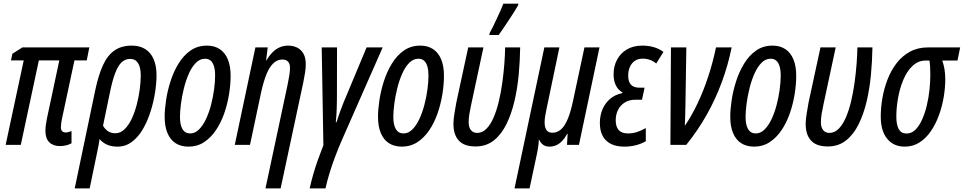

<svg xmlns="http://www.w3.org/2000/svg" viewBox="-20 -799 5316 1059"><path d="M311 6.8Q273.4 6.8 252 -14.2Q230.5 -35.2 230.5 -78.1Q230.5 -92.3 232.9 -110.4Q235.4 -128.4 239.3 -147.5L307.1 -465.8H194.3L94.7 0H11.2L110.8 -465.8H40.5L48.3 -502.4L103.5 -537.6H472.7L458.5 -465.8H390.6L320.8 -139.2Q318.8 -127.9 317.4 -117.7Q315.9 -107.4 315.9 -97.2Q315.9 -82.5 322.8 -75.4Q329.6 -68.4 342.8 -68.4Q351.1 -68.4 359.6 -71Q368.2 -73.7 374.5 -76.2V-8.8Q360.8 -1 344 2.9Q327.1 6.8 311 6.8Z M392.1 240.2 505.9 -304.2Q523.4 -385.7 548.1 -439.7Q572.8 -493.7 611.1 -520.5Q649.4 -547.4 706.1 -547.4Q751 -547.4 781.5 -528.1Q812 -508.8 827.6 -472.2Q843.3 -435.5 843.3 -384.8Q843.3 -340.3 835 -287.4Q826.7 -234.4 809.8 -181.9Q793 -129.4 767.6 -85.9Q742.2 -42.5 707.3 -16.4Q672.4 9.8 627.9 9.8Q593.8 9.8 569.1 -1.7Q544.4 -13.2 529.3 -32.2Q527.3 -16.1 523.7 2.4Q520 21 516.1 39.6L474.6 240.2ZM615.7 -64Q644.5 -64 667.2 -86.2Q689.9 -108.4 706.8 -144.5Q723.6 -180.7 734.6 -223.4Q745.6 -266.1 751 -308.1Q756.3 -350.1 756.3 -383.3Q756.3 -427.2 741.5 -450.7Q726.6 -474.1 697.8 -474.1Q670.4 -474.1 650.6 -455.3Q630.9 -436.5 615.2 -395.5Q599.6 -354.5 585.9 -287.1L548.3 -106Q557.6 -87.9 575 -75.9Q592.3 -64 615.7 -64Z M1020 9.8Q978 9.8 948.7 -9Q919.4 -27.8 903.8 -64.7Q888.2 -101.6 888.2 -154.8Q888.2 -195.3 896 -247.1Q903.8 -298.8 920.7 -351.3Q937.5 -403.8 964.8 -448.5Q992.2 -493.2 1031 -520.3Q1069.8 -547.4 1121.6 -547.4Q1162.6 -547.4 1191.9 -528.1Q1221.2 -508.8 1236.6 -471.7Q1252 -434.6 1252 -380.9Q1252 -332.5 1243.2 -278.6Q1234.4 -224.6 1216.6 -173.3Q1198.7 -122.1 1170.9 -80.8Q1143.1 -39.6 1105.5 -14.9Q1067.9 9.8 1020 9.8ZM1028.8 -63Q1055.2 -63 1076.9 -84.2Q1098.6 -105.5 1115.5 -140.9Q1132.3 -176.3 1143.6 -218.8Q1154.8 -261.2 1160.6 -304.2Q1166.5 -347.2 1166.5 -382.8Q1166.5 -412.1 1160.4 -432.9Q1154.3 -453.6 1142.1 -464.4Q1129.9 -475.1 1110.8 -475.1Q1082.5 -475.1 1060.1 -452.1Q1037.6 -429.2 1021.2 -391.8Q1004.9 -354.5 994.1 -311Q983.4 -267.6 978 -226.1Q972.7 -184.6 972.7 -153.8Q972.7 -109.9 986.8 -86.4Q1001 -63 1028.8 -63Z M1444.3 240.2 1565.9 -330.1Q1570.8 -354.5 1575.2 -379.9Q1579.6 -405.3 1579.6 -424.8Q1579.6 -446.8 1569.1 -458.7Q1558.6 -470.7 1537.1 -470.7Q1508.8 -470.7 1486.8 -449.2Q1464.8 -427.7 1448.7 -387Q1432.6 -346.2 1419.9 -288.1L1358.9 0H1274.9L1388.7 -537.6H1456.5L1447.8 -466.3H1450.2Q1464.8 -492.2 1483.2 -510.5Q1501.5 -528.8 1522.9 -538.1Q1544.4 -547.4 1568.8 -547.4Q1596.2 -547.4 1618.2 -536.9Q1640.1 -526.4 1653.3 -503.7Q1666.5 -481 1666.5 -444.3Q1666.5 -423.8 1662.4 -397.2Q1658.2 -370.6 1652.8 -344.2L1527.8 240.2Z M1688 240.2Q1696.8 200.2 1708.3 160.6Q1719.7 121.1 1733.9 81.3Q1748 41.5 1763.7 2L1754.4 -537.6H1838.9L1838.4 -271Q1838.4 -255.9 1838.1 -237.3Q1837.9 -218.8 1837.2 -199Q1836.4 -179.2 1835.2 -160.2Q1834 -141.1 1832 -124.5H1835.9Q1848.1 -162.6 1861.1 -197.8Q1874 -232.9 1891.6 -273.4L2002 -537.6H2090.8L1866.7 -28.8Q1846.2 18.1 1827.9 66.9Q1809.6 115.7 1796.1 160.6Q1782.7 205.6 1775.4 240.2Z M2196.8 9.8Q2154.8 9.8 2125.5 -9Q2096.2 -27.8 2080.6 -64.7Q2064.9 -101.6 2064.9 -154.8Q2064.9 -195.3 2072.8 -247.1Q2080.6 -298.8 2097.4 -351.3Q2114.3 -403.8 2141.6 -448.5Q2168.9 -493.2 2207.8 -520.3Q2246.6 -547.4 2298.3 -547.4Q2339.4 -547.4 2368.7 -528.1Q2397.9 -508.8 2413.3 -471.7Q2428.7 -434.6 2428.7 -380.9Q2428.7 -332.5 2419.9 -278.6Q2411.1 -224.6 2393.3 -173.3Q2375.5 -122.1 2347.7 -80.8Q2319.8 -39.6 2282.2 -14.9Q2244.6 9.8 2196.8 9.8ZM2205.6 -63Q2231.9 -63 2253.7 -84.2Q2275.4 -105.5 2292.2 -140.9Q2309.1 -176.3 2320.3 -218.8Q2331.5 -261.2 2337.4 -304.2Q2343.3 -347.2 2343.3 -382.8Q2343.3 -412.1 2337.2 -432.9Q2331.1 -453.6 2318.8 -464.4Q2306.6 -475.1 2287.6 -475.1Q2259.3 -475.1 2236.8 -452.1Q2214.4 -429.2 2198 -391.8Q2181.6 -354.5 2170.9 -311Q2160.2 -267.6 2154.8 -226.1Q2149.4 -184.6 2149.4 -153.8Q2149.4 -109.9 2163.6 -86.4Q2177.7 -63 2205.6 -63Z M2603 8.8Q2540 8.8 2510.5 -23.7Q2481 -56.2 2481 -114.7Q2481 -137.7 2485.8 -168.7Q2490.7 -199.7 2497.1 -234.4L2562.5 -537.6H2646.5L2579.1 -223.1Q2573.2 -196.8 2569.1 -171.4Q2564.9 -146 2564.9 -125.5Q2564.9 -96.7 2577.4 -81.3Q2589.8 -65.9 2611.8 -65.9Q2640.6 -65.9 2663.3 -89.1Q2686 -112.3 2702.9 -151.6Q2719.7 -190.9 2731.4 -240.2Q2743.2 -289.6 2750.5 -342.5Q2757.8 -395.5 2761.7 -446Q2765.6 -496.6 2766.1 -537.6H2849.1Q2848.1 -464.8 2841.1 -388.2Q2834 -311.5 2817.4 -240.7Q2800.8 -169.9 2772.9 -113.5Q2745.1 -57.1 2703.4 -24.2Q2661.6 8.8 2603 8.8ZM2678.7 -606 2681.2 -617.7Q2689 -631.3 2699.5 -652.6Q2710 -673.8 2720.9 -697.5Q2731.9 -721.2 2741.5 -742.9Q2751 -764.6 2756.3 -778.8H2839.4L2837.4 -769Q2830.1 -755.9 2816.2 -733.9Q2802.2 -711.9 2785.9 -687.3Q2769.5 -662.6 2754.6 -640.6Q2739.7 -618.7 2730.5 -606Z M2817.9 240.2 2982.4 -537.6H3065.4L2994.6 -198.7Q2989.7 -176.3 2986.8 -158Q2983.9 -139.6 2983.9 -124Q2983.9 -96.2 2994.4 -81.5Q3004.9 -66.9 3026.4 -66.9Q3053.2 -66.9 3074 -85Q3094.7 -103 3111.3 -142.3Q3127.9 -181.6 3141.1 -245.1L3203.6 -537.6H3286.6L3173.3 0H3107.4L3110.8 -61.5H3108.9Q3095.2 -36.6 3079.8 -20.8Q3064.5 -4.9 3047.1 2.4Q3029.8 9.8 3010.7 9.8Q2989.7 9.8 2975.8 -0.2Q2961.9 -10.3 2954.1 -27.8H2952.1Q2951.7 -16.1 2950.4 -4.6Q2949.2 6.8 2947.3 18.6Q2945.3 30.3 2942.9 43L2900.9 240.2Z M3423.8 9.8Q3379.4 9.8 3349.1 -5.6Q3318.8 -21 3303.7 -50Q3288.6 -79.1 3288.6 -120.6Q3288.6 -160.6 3302.7 -195.1Q3316.9 -229.5 3344.7 -253.4Q3372.6 -277.3 3412.6 -285.6L3413.6 -289.1Q3390.6 -301.3 3377.4 -326.9Q3364.3 -352.5 3364.3 -389.6Q3364.3 -433.6 3383.3 -469.5Q3402.3 -505.4 3437.7 -526.4Q3473.1 -547.4 3522.9 -547.4Q3556.6 -547.4 3585.7 -539.1Q3614.7 -530.8 3639.2 -512.7L3599.6 -448.7Q3584 -461.9 3564.7 -468.8Q3545.4 -475.6 3525.4 -475.6Q3487.8 -475.6 3466.3 -449.5Q3444.8 -423.3 3444.8 -382.3Q3444.8 -348.6 3460 -332Q3475.1 -315.4 3506.8 -315.4H3535.2L3521 -249H3485.8Q3450.7 -249 3426.3 -233.9Q3401.9 -218.8 3388.9 -192.9Q3376 -167 3376 -135.3Q3376 -100.6 3392.3 -81.8Q3408.7 -63 3443.8 -63Q3468.8 -63 3492.2 -70.3Q3515.6 -77.6 3542 -92.8V-20Q3516.1 -4.9 3485.6 2.4Q3455.1 9.8 3423.8 9.8Z M3677.7 0 3680.7 -537.6H3765.6L3760.7 -225.1Q3760.3 -194.3 3759.3 -163.6Q3758.3 -132.8 3757.3 -105Q3794.9 -160.2 3827.4 -228.5Q3859.9 -296.9 3885.7 -375Q3911.6 -453.1 3929.2 -537.6H4015.6Q3995.1 -437.5 3960.9 -345.2Q3926.8 -252.9 3878.4 -166.7Q3830.1 -80.6 3765.1 0Z M4139.6 9.8Q4097.7 9.8 4068.4 -9Q4039.1 -27.8 4023.4 -64.7Q4007.8 -101.6 4007.8 -154.8Q4007.8 -195.3 4015.6 -247.1Q4023.4 -298.8 4040.3 -351.3Q4057.1 -403.8 4084.5 -448.5Q4111.8 -493.2 4150.6 -520.3Q4189.5 -547.4 4241.2 -547.4Q4282.2 -547.4 4311.5 -528.1Q4340.8 -508.8 4356.2 -471.7Q4371.6 -434.6 4371.6 -380.9Q4371.6 -332.5 4362.8 -278.6Q4354 -224.6 4336.2 -173.3Q4318.4 -122.1 4290.5 -80.8Q4262.7 -39.6 4225.1 -14.9Q4187.5 9.8 4139.6 9.8ZM4148.4 -63Q4174.8 -63 4196.5 -84.2Q4218.3 -105.5 4235.1 -140.9Q4252 -176.3 4263.2 -218.8Q4274.4 -261.2 4280.3 -304.2Q4286.1 -347.2 4286.1 -382.8Q4286.1 -412.1 4280 -432.9Q4273.9 -453.6 4261.7 -464.4Q4249.5 -475.1 4230.5 -475.1Q4202.1 -475.1 4179.7 -452.1Q4157.2 -429.2 4140.9 -391.8Q4124.5 -354.5 4113.8 -311Q4103 -267.6 4097.7 -226.1Q4092.3 -184.6 4092.3 -153.8Q4092.3 -109.9 4106.4 -86.4Q4120.6 -63 4148.4 -63Z M4545.9 8.8Q4482.9 8.8 4453.4 -23.7Q4423.8 -56.2 4423.8 -114.7Q4423.8 -137.7 4428.7 -168.7Q4433.6 -199.7 4439.9 -234.4L4505.4 -537.6H4589.4L4522 -223.1Q4516.1 -196.8 4512 -171.4Q4507.8 -146 4507.8 -125.5Q4507.8 -96.7 4520.3 -81.3Q4532.7 -65.9 4554.7 -65.9Q4583.5 -65.9 4606.2 -89.1Q4628.9 -112.3 4645.8 -151.6Q4662.6 -190.9 4674.3 -240.2Q4686 -289.6 4693.4 -342.5Q4700.7 -395.5 4704.6 -446Q4708.5 -496.6 4709 -537.6H4792Q4791 -464.8 4783.9 -388.2Q4776.9 -311.5 4760.3 -240.7Q4743.7 -169.9 4715.8 -113.5Q4688 -57.1 4646.2 -24.2Q4604.5 8.8 4545.9 8.8Z M4970.2 9.8Q4908.7 9.8 4873.3 -33.7Q4837.9 -77.1 4837.9 -155.8Q4837.9 -204.1 4846.9 -257.3Q4856 -310.5 4875.2 -360.4Q4894.5 -410.2 4925 -450.2Q4955.6 -490.2 4999 -513.9Q5042.5 -537.6 5099.6 -537.6H5275.9L5261.2 -465.3H5177.2Q5184.6 -444.3 5189.2 -418.9Q5193.8 -393.6 5193.8 -361.8Q5193.8 -315.9 5185.3 -264.6Q5176.8 -213.4 5159.2 -164.6Q5141.6 -115.7 5115 -76.4Q5088.4 -37.1 5052.2 -13.7Q5016.1 9.8 4970.2 9.8ZM4980 -62.5Q5007.8 -62.5 5029.1 -83.5Q5050.3 -104.5 5065.9 -139.4Q5081.5 -174.3 5091.8 -217Q5102.1 -259.8 5106.7 -304.2Q5111.3 -348.6 5111.3 -388.2Q5111.3 -411.6 5110.1 -431.2Q5108.9 -450.7 5106.4 -465.3H5087.4Q5044.4 -465.3 5013.2 -435.5Q4981.9 -405.8 4962.2 -358.4Q4942.4 -311 4933.1 -257.6Q4923.8 -204.1 4923.8 -156.2Q4923.8 -109.9 4937.5 -86.2Q4951.2 -62.5 4980 -62.5Z"/></svg>

Font: Open Sans Condensed Medium
Style: Italic
Weight: 500
Width: 3
Italic angle: -12°
Designer: Monotype Design Team
Foundry: Monotype Imaging Inc.
Version: Version 3.000